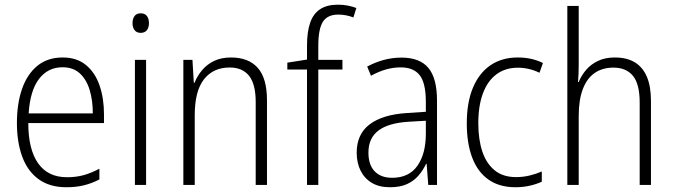

<svg xmlns="http://www.w3.org/2000/svg" viewBox="-20 -785 2858 815"><path d="M246.1 -541Q306.6 -541 345.5 -508.5Q384.3 -476.1 402.8 -421.6Q421.4 -367.2 421.4 -299.8V-262.7H100.1Q100.1 -150.9 141.8 -91.8Q183.6 -32.7 264.2 -32.7Q302.7 -32.7 334.2 -41.3Q365.7 -49.8 401.9 -68.8V-23.4Q370.1 -6.8 336.7 1.5Q303.2 9.8 261.7 9.8Q190.9 9.8 144 -24.2Q97.2 -58.1 74.5 -119.6Q51.8 -181.2 51.8 -262.7Q51.8 -345.2 73.7 -408Q95.7 -470.7 138.9 -505.9Q182.1 -541 246.1 -541ZM245.6 -499.5Q183.6 -499.5 145.8 -450.2Q107.9 -400.9 101.6 -303.7H374Q374 -358.9 360.4 -403.6Q346.7 -448.2 318.4 -473.9Q290 -499.5 245.6 -499.5Z M600.1 -530.8V0H552.7V-530.8ZM577.6 -728.5Q595.2 -728.5 603.8 -716.8Q612.3 -705.1 612.3 -687Q612.3 -668 603.3 -656.7Q594.2 -645.5 577.1 -645.5Q560.5 -645.5 551.5 -656.7Q542.5 -668 542.5 -686.5Q542.5 -705.1 551 -716.8Q559.6 -728.5 577.6 -728.5Z M960.9 -541Q1034.7 -541 1074 -497.1Q1113.3 -453.1 1113.3 -358.9V0H1065.4V-351.6Q1065.4 -428.2 1037.1 -463.4Q1008.8 -498.5 955.1 -498.5Q885.3 -498.5 845.9 -448.5Q806.6 -398.4 806.6 -295.9V0H758.3V-530.8H796.9L802.7 -433.6H805.7Q817.4 -462.9 837.9 -487.3Q858.4 -511.7 888.9 -526.4Q919.4 -541 960.9 -541Z M1433.6 -489.7H1331.1V0H1283.2V-489.7H1199.7V-519L1283.2 -532.2V-591.3Q1283.2 -649.4 1296.4 -688Q1309.6 -726.6 1338.6 -745.8Q1367.7 -765.1 1414.1 -765.1Q1437.5 -765.1 1456.8 -761.2Q1476.1 -757.3 1492.7 -751L1480 -710.9Q1465.3 -716.8 1448.7 -720Q1432.1 -723.1 1416 -723.1Q1370.1 -723.1 1350.6 -692.6Q1331.1 -662.1 1331.1 -589.8V-530.8H1433.6Z M1684.1 -540.5Q1761.7 -540.5 1798.3 -496.8Q1835 -453.1 1835 -357.9V0H1797.9L1791 -89.4H1788.6Q1775.4 -61.5 1755.9 -39.1Q1736.3 -16.6 1707.3 -3.4Q1678.2 9.8 1635.3 9.8Q1588.9 9.8 1557.6 -9.3Q1526.4 -28.3 1510.3 -61.3Q1494.1 -94.2 1494.1 -136.7Q1494.1 -215.8 1549.3 -257.3Q1604.5 -298.8 1707.5 -305.2L1787.6 -310.5V-352.1Q1787.6 -432.6 1761.5 -465.8Q1735.4 -499 1680.7 -499Q1650.4 -499 1619.4 -490.5Q1588.4 -481.9 1554.7 -463.4L1538.6 -502.4Q1570.8 -520 1607.9 -530.3Q1645 -540.5 1684.1 -540.5ZM1787.6 -272.5 1712.4 -268.1Q1628.4 -262.7 1586.2 -230.7Q1543.9 -198.7 1543.9 -137.2Q1543.9 -85 1570.6 -57.6Q1597.2 -30.3 1644.5 -30.3Q1715.8 -30.3 1751.7 -81.1Q1787.6 -131.8 1787.6 -217.8Z M2168 9.8Q2099.6 9.8 2053.5 -22.7Q2007.3 -55.2 1984.4 -116Q1961.4 -176.8 1961.4 -261.2Q1961.4 -350.1 1987.5 -412.6Q2013.7 -475.1 2062 -508.1Q2110.4 -541 2177.7 -541Q2209 -541 2235.6 -534.9Q2262.2 -528.8 2284.7 -517.6L2270 -476.1Q2248.5 -486.8 2225.1 -492.2Q2201.7 -497.6 2178.7 -497.6Q2125.5 -497.6 2087.9 -470Q2050.3 -442.4 2030.3 -389.6Q2010.3 -336.9 2010.3 -261.7Q2010.3 -193.4 2027.3 -142.1Q2044.4 -90.8 2079.8 -62Q2115.2 -33.2 2170.4 -33.2Q2199.7 -33.2 2227.5 -39.8Q2255.4 -46.4 2279.8 -57.1V-13.7Q2257.8 -3.4 2229 3.2Q2200.2 9.8 2168 9.8Z M2436.5 -759.8V-512.2Q2436.5 -489.7 2435.8 -472.2Q2435.1 -454.6 2433.6 -437H2436.5Q2447.8 -464.8 2468 -488.5Q2488.3 -512.2 2518.6 -526.6Q2548.8 -541 2589.4 -541Q2640.1 -541 2674.1 -520.8Q2708 -500.5 2725.6 -459.7Q2743.2 -418.9 2743.2 -356.4V0H2695.3V-350.1Q2695.3 -428.7 2666.5 -463.4Q2637.7 -498 2584 -498Q2538.1 -498 2505.1 -475.8Q2472.2 -453.6 2454.3 -407.7Q2436.5 -361.8 2436.5 -291.5V0H2388.2V-759.8Z"/></svg>

Font: Open Sans SemiCondensed Light
Style: Regular
Weight: 300
Width: 4
Designer: Monotype Design Team
Foundry: Monotype Imaging Inc.
Version: Version 3.000